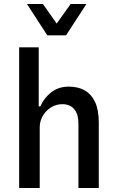

<svg xmlns="http://www.w3.org/2000/svg" viewBox="-20 -942 591 962"><path d="M76 0V-705H174V-409H182Q199 -449 235.5 -478.5Q272 -508 325 -508Q371 -508 404.5 -489Q438 -470 456.5 -430.5Q475 -391 475 -327V0H373V-320Q373 -355 363.5 -376.5Q354 -398 336 -409Q318 -420 292 -420Q262 -420 236.5 -404.5Q211 -389 195 -362.5Q179 -336 179 -303V0ZM217 -765 115 -922H195L264 -824L334 -922H413L311 -765Z"/></svg>

Font: Nunito Sans 7pt Condensed SemiBold
Style: Regular
Weight: 600
Width: 3
Designer: Vernon Adams
Foundry: Vernon Adams
Version: Version 3.101;gftools[0.9.27]